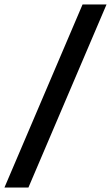

<svg xmlns="http://www.w3.org/2000/svg" viewBox="-55 -720 500 865"><path d="M317 -700H425L73 125H-35Z"/></svg>

Font: Epunda Sans
Style: Bold Italic
Weight: 700
Italic angle: -12.0243°
Designer: Simon Atzbach
Foundry: typofactur
Version: Version 2.204; ttfautohint (v1.8.4.7-5d5b)